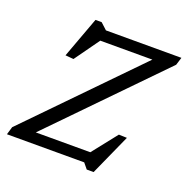

<svg xmlns="http://www.w3.org/2000/svg" viewBox="-148 -851 991 1010"><g transform="rotate(20 347.5 -346.0)"><path d="M710 -691.5 696.5 -648 103 -39 95.5 -61H429.5L539 -199.5L584.5 -198L481.5 31H443L417.5 0H-15L-2 -44L590.5 -652L597 -630.5H278L178.5 -491.5L132.5 -495.5L217 -724.5H251.5L287.5 -691.5Z"/></g></svg>

Font: Newsreader 11pt
Style: Italic
Weight: 400
Italic angle: -17°
Version: Version 1.003